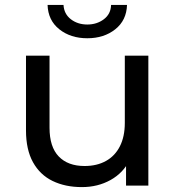

<svg xmlns="http://www.w3.org/2000/svg" viewBox="-20 -757 717 783"><path d="M314 6Q246 6 194.5 -19Q143 -44 114.5 -95.5Q86 -147 86 -225V-530H182V-236Q182 -158 219.5 -119Q257 -80 325 -80Q375 -80 412 -100.5Q449 -121 469 -160.5Q489 -200 489 -256V-530H585V0H494V-143L509 -105Q483 -52 431 -23Q379 6 314 6ZM336 -601Q268 -601 222 -637.5Q176 -674 174 -737H239Q241 -700 269 -678.5Q297 -657 336 -657Q375 -657 403.5 -678.5Q432 -700 433 -737H498Q496 -674 450 -637.5Q404 -601 336 -601Z"/></svg>

Font: MOST Montserrat Medium
Style: Regular
Weight: 500
Designer: Julieta Ulanovsky
Foundry: Julieta Ulanovsky
Version: Version 8.000;March 11, 2024;FontCreator 15.0.0.2926 64-bit